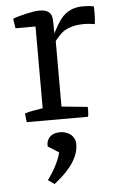

<svg xmlns="http://www.w3.org/2000/svg" viewBox="-54 -518 511 834"><g transform="rotate(-5 201.5 -101.0)"><path d="M48.3 -38.1Q66.9 -44.4 87.6 -47.6Q108.4 -50.8 127 -54.2V-410.6H39.6L33.2 -452.6Q43.9 -457 59.6 -461.4Q75.2 -465.8 91.6 -469.5Q107.9 -473.1 123.3 -475.6Q138.7 -478 148.9 -478Q169.4 -478 180.9 -472.7Q192.4 -467.3 198 -458.3Q203.6 -449.2 204.6 -436.8Q205.6 -424.3 205.6 -410.6V-373Q207.5 -377.4 212.4 -386.2Q217.3 -395 222.9 -404.5Q228.5 -414.1 234.1 -422.9Q239.7 -431.6 243.7 -436Q259.3 -456.1 283 -468Q306.6 -480 341.3 -480Q344.7 -480 350.6 -479.7Q356.4 -479.5 362.8 -479Q369.1 -478.5 375.5 -477.8Q381.8 -477.1 386.7 -475.6Q387.2 -469.7 387.5 -460.4Q387.7 -451.2 387.5 -440.4Q387.2 -429.7 386.5 -418.7Q385.7 -407.7 384.3 -398.4Q376 -399.9 363.8 -401.4Q351.6 -402.8 335.9 -402.8Q317.4 -402.8 299.3 -399.7Q281.2 -396.5 266.6 -390.1Q248 -382.3 234.9 -369.1Q221.7 -356 209 -340.3V-54.2L321.8 -43Q322.8 -40.5 322.8 -34.7Q322.8 -28.8 322.8 -25.4Q322.8 -18.6 322 -11Q321.3 -3.4 319.3 0H52.7ZM134.3 113.3Q133.3 97.7 137.9 86.9Q142.6 76.2 150.6 69.3Q158.7 62.5 169.7 59.3Q180.7 56.2 192.9 56.2Q205.1 56.2 217 59.8Q229 63.5 238.3 70.8Q247.6 78.1 253.2 89.1Q258.8 100.1 258.8 114.3Q258.8 141.6 247.6 166.3Q236.3 190.9 219.7 211.7Q203.1 232.4 184.1 249.5Q165 266.6 149.9 278.3L122.6 258.8Q131.3 247.1 140.1 233.4Q148.9 219.7 156.7 205.1Q164.6 190.4 171.1 174.8Q177.7 159.2 181.6 143.1Z"/></g></svg>

Font: Fjord
Style: One
Weight: 400
Designer: Viktoriya Grabowska
Foundry: Viktoriya Grabowska
Version: Version 1.002